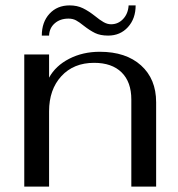

<svg xmlns="http://www.w3.org/2000/svg" viewBox="-20 -692 659 712"><path d="M70 -490H162V-404Q186 -448 236.5 -474Q287 -500 350 -500Q447 -500 503 -449.5Q559 -399 559 -313V0H467V-323Q467 -388 431 -423.5Q395 -459 329 -459Q253 -459 207.5 -409.5Q162 -360 162 -279V0H70ZM238 -672Q266 -672 287.5 -661.5Q309 -651 333 -632Q350 -618 364 -610Q378 -602 392 -602Q418 -602 436.5 -621.5Q455 -641 457 -672H483Q483 -623 454.5 -591.5Q426 -560 381 -560Q352 -560 332.5 -569.5Q313 -579 290 -597Q274 -610 262 -616.5Q250 -623 234 -623Q203 -623 183 -605.5Q163 -588 162 -560H135Q135 -610 163.5 -641Q192 -672 238 -672Z"/></svg>

Font: Fahkwang
Style: Regular
Weight: 400
Version: Version 1.000; ttfautohint (v1.6)